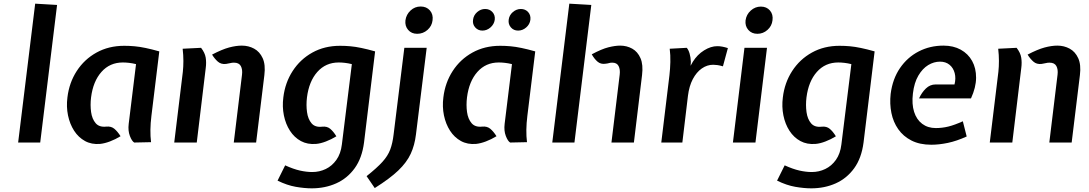

<svg xmlns="http://www.w3.org/2000/svg" viewBox="-20 -778 5942 1048"><path d="M79 0 172 -758 291.5 -751 199.5 0Z M526.5 7.5Q480 11.5 444 -8.2Q408 -28 384.5 -64.5Q361 -101 351.2 -148.2Q341.5 -195.5 348 -246Q357.5 -326.5 399 -390.5Q440.5 -454.5 507 -491.2Q573.5 -528 658 -528Q686 -528 714 -525.5Q742 -523 774.5 -516.2Q807 -509.5 849.5 -497.5L806.5 -145.5Q801.5 -105.5 801 -69.8Q800.5 -34 804.5 -2L712.5 0Q699.5 -8 688.8 -36.2Q678 -64.5 682.5 -102L722.5 -428Q702 -433 683.8 -435Q665.5 -437 650.5 -437Q579.5 -437 533.8 -385.5Q488 -334 477 -246Q472 -204.5 477.2 -166.5Q482.5 -128.5 502.2 -105.5Q522 -82.5 560.5 -87Q587 -89.5 604.5 -74.8Q622 -60 638 -34.5Q609.5 -17 580.2 -6Q551 5 526.5 7.5Z M1256 0 1301 -370.5Q1304.5 -399 1294.5 -417.5Q1284.5 -436 1257 -436Q1246.5 -436 1237 -433.5Q1227.5 -431 1213.5 -429Q1187 -426 1169.2 -441.5Q1151.5 -457 1137.5 -480Q1192 -508.5 1230.2 -518.8Q1268.5 -529 1300 -529Q1336.5 -529 1367 -512.5Q1397.5 -496 1413.8 -460.5Q1430 -425 1423 -368L1378 0ZM931 0 978 -386Q981 -414 981 -445.5Q981 -477 977 -512L1077.5 -517Q1098.5 -490 1102.8 -463.5Q1107 -437 1103 -407L1054 0Z M1681.5 250Q1642.5 250 1594.8 241.8Q1547 233.5 1495 208L1536.5 124.5Q1581.5 145 1617.2 153Q1653 161 1684.5 161Q1723.5 161 1758 144.5Q1792.5 128 1816.2 94.5Q1840 61 1846 11L1900.5 -428Q1880 -433 1862 -435Q1844 -437 1829 -437Q1758 -437 1712.2 -385.5Q1666.5 -334 1655.5 -246Q1650.5 -204.5 1655.8 -166.2Q1661 -128 1680.5 -105Q1700 -82 1738.5 -86.5Q1765.5 -89.5 1783 -74.5Q1800.5 -59.5 1816 -34Q1788.5 -17 1759 -5.8Q1729.5 5.5 1705.5 7.5Q1658.5 11.5 1622.5 -8Q1586.5 -27.5 1562.8 -64.2Q1539 -101 1529.5 -148.2Q1520 -195.5 1526.5 -246Q1536 -326.5 1577.5 -390.5Q1619 -454.5 1685.2 -491.2Q1751.5 -528 1836 -528Q1864.5 -528 1892.2 -525.5Q1920 -523 1952.5 -516.2Q1985 -509.5 2027.5 -497.5L1967 0Q1956 85 1916 140.2Q1876 195.5 1815.2 222.8Q1754.5 250 1681.5 250Z M2025.5 248.5 1981 183.5Q2037 139 2067 106Q2097 73 2110 38.2Q2123 3.5 2128.5 -44.5L2187 -517H2309L2250.5 -44.5Q2243.5 14.5 2221.8 61.5Q2200 108.5 2153.8 152.8Q2107.5 197 2025.5 248.5ZM2257 -593.5Q2226 -593.5 2207.8 -614.8Q2189.5 -636 2193 -667Q2197.5 -699 2221 -720.8Q2244.5 -742.5 2276 -742.5Q2308 -742.5 2326.8 -720.8Q2345.5 -699 2341 -667Q2337.5 -636 2313.5 -614.8Q2289.5 -593.5 2257 -593.5Z M2578.5 7.5Q2532 11.5 2496 -8.2Q2460 -28 2436.5 -64.5Q2413 -101 2403.2 -148.2Q2393.5 -195.5 2400 -246Q2409.5 -326.5 2451 -390.5Q2492.5 -454.5 2559 -491.2Q2625.5 -528 2710 -528Q2738 -528 2766 -525.5Q2794 -523 2826.5 -516.2Q2859 -509.5 2901.5 -497.5L2858.5 -145.5Q2853.5 -105.5 2853 -69.8Q2852.5 -34 2856.5 -2L2764.5 0Q2751.5 -8 2740.8 -36.2Q2730 -64.5 2734.5 -102L2774.5 -428Q2754 -433 2735.8 -435Q2717.5 -437 2702.5 -437Q2631.5 -437 2585.8 -385.5Q2540 -334 2529 -246Q2524 -204.5 2529.2 -166.5Q2534.5 -128.5 2554.2 -105.5Q2574 -82.5 2612.5 -87Q2639 -89.5 2656.5 -74.8Q2674 -60 2690 -34.5Q2661.5 -17 2632.2 -6Q2603 5 2578.5 7.5ZM2613 -611Q2589.5 -611 2574 -628.2Q2558.5 -645.5 2562 -670Q2565 -695 2584.5 -712Q2604 -729 2628 -729Q2652.5 -729 2668 -712Q2683.5 -695 2680.5 -670Q2677 -645.5 2657.2 -628.2Q2637.5 -611 2613 -611ZM2808 -611Q2784 -611 2768.8 -628.2Q2753.5 -645.5 2756.5 -670Q2759.5 -695 2779.2 -712Q2799 -729 2823 -729Q2847.5 -729 2862.8 -712Q2878 -695 2875 -670Q2872 -645.5 2852.2 -628.2Q2832.5 -611 2808 -611Z M2994.5 0 3087.5 -758 3207.5 -751 3115.5 0ZM3317.5 0 3362.5 -370.5Q3366 -399 3356.5 -417.5Q3347 -436 3322 -436Q3311.5 -436 3304.8 -433.8Q3298 -431.5 3284 -430Q3259 -426.5 3241.5 -441.5Q3224 -456.5 3210 -481.5Q3264 -510.5 3300.8 -519.8Q3337.5 -529 3365 -529Q3401 -529 3430.8 -512.5Q3460.5 -496 3476 -460.5Q3491.5 -425 3484.5 -368L3440 0Z M3589.5 0 3634 -367Q3638 -402 3639 -439.5Q3640 -477 3635.5 -512L3728.5 -517Q3738 -506.5 3744 -486Q3750 -465.5 3751 -440.5L3749.5 -419L3761.5 -440.5Q3786 -480 3823 -503Q3860 -526 3895 -526Q3909.5 -526 3923.5 -523.2Q3937.5 -520.5 3953 -515.5L3926 -416Q3908.5 -421 3895.8 -422.8Q3883 -424.5 3872.5 -424.5Q3839.5 -424.5 3810.5 -404.2Q3781.5 -384 3761.5 -346Q3741.5 -308 3735 -254.5L3704.5 0Z M3980.5 0 4043.5 -517H4166.5L4103.5 0ZM4114 -593.5Q4083 -593.5 4064.5 -614.8Q4046 -636 4049.5 -667Q4054 -699 4078 -720.5Q4102 -742 4133 -742Q4164.5 -742 4182.8 -720.5Q4201 -699 4196.5 -667Q4193 -636 4169.2 -614.8Q4145.5 -593.5 4114 -593.5Z M4408 250Q4369 250 4321.2 241.8Q4273.5 233.5 4221.5 208L4263 124.5Q4308 145 4343.8 153Q4379.5 161 4411 161Q4450 161 4484.5 144.5Q4519 128 4542.8 94.5Q4566.5 61 4572.5 11L4627 -428Q4606.5 -433 4588.5 -435Q4570.5 -437 4555.5 -437Q4484.5 -437 4438.8 -385.5Q4393 -334 4382 -246Q4377 -204.5 4382.2 -166.2Q4387.5 -128 4407 -105Q4426.5 -82 4465 -86.5Q4492 -89.5 4509.5 -74.5Q4527 -59.5 4542.5 -34Q4515 -17 4485.5 -5.8Q4456 5.5 4432 7.5Q4385 11.5 4349 -8Q4313 -27.5 4289.2 -64.2Q4265.5 -101 4256 -148.2Q4246.5 -195.5 4253 -246Q4262.5 -326.5 4304 -390.5Q4345.5 -454.5 4411.8 -491.2Q4478 -528 4562.5 -528Q4591 -528 4618.8 -525.5Q4646.5 -523 4679 -516.2Q4711.5 -509.5 4754 -497.5L4693.5 0Q4682.5 85 4642.5 140.2Q4602.5 195.5 4541.8 222.8Q4481 250 4408 250Z M5063.5 12Q5000 12 4955 -11Q4910 -34 4882.8 -73Q4855.5 -112 4845.5 -161.8Q4835.5 -211.5 4841.5 -265.5Q4852 -347.5 4892.5 -406.5Q4933 -465.5 4994.5 -497.2Q5056 -529 5130 -529Q5184 -529 5224.2 -506.8Q5264.5 -484.5 5286.2 -445.2Q5308 -406 5307.8 -353.5Q5307.5 -301 5280 -241H4996.5Q5011 -273 5033.8 -295Q5056.5 -317 5086.5 -317H5190Q5198.5 -350.5 5191 -379Q5183.5 -407.5 5162.8 -424.5Q5142 -441.5 5111 -441.5Q5077.5 -441.5 5046.5 -422.8Q5015.5 -404 4992.8 -365.5Q4970 -327 4963 -268Q4956 -210 4969.5 -167.5Q4983 -125 5013.8 -102Q5044.5 -79 5088 -79Q5122.5 -79 5156.2 -87.2Q5190 -95.5 5235.5 -116L5256.5 -33Q5201.5 -8 5153.5 2Q5105.5 12 5063.5 12Z M5707.5 0 5752.5 -370.5Q5756 -399 5746 -417.5Q5736 -436 5708.5 -436Q5698 -436 5688.5 -433.5Q5679 -431 5665 -429Q5638.5 -426 5620.8 -441.5Q5603 -457 5589 -480Q5643.5 -508.5 5681.8 -518.8Q5720 -529 5751.5 -529Q5788 -529 5818.5 -512.5Q5849 -496 5865.2 -460.5Q5881.5 -425 5874.5 -368L5829.5 0ZM5382.5 0 5429.5 -386Q5432.5 -414 5432.5 -445.5Q5432.5 -477 5428.5 -512L5529 -517Q5550 -490 5554.2 -463.5Q5558.5 -437 5554.5 -407L5505.5 0Z"/></svg>

Font: Expletus Sans SemiBold
Style: Italic
Weight: 600
Italic angle: -7°
Version: Version 7.500